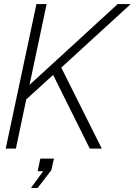

<svg xmlns="http://www.w3.org/2000/svg" viewBox="-20 -730 662 943"><path d="M8 0 159 -710H209L125 -313L558 -710H622L281 -398L480 0H421L241 -362L109 -242L58 0ZM132 193 192 111H165L178 49H245L232 106L165 193Z"/></svg>

Font: Geist Mono ExtraLight
Style: Italic
Weight: 200
Italic angle: -12°
Monospace: yes
Designer: Basement.studio, Andrés Briganti, Mateo Zaragoza
Foundry: Basement.studio, Vercel, Andrés Briganti, Guido Ferreyra, Mateo Zaragoza
Version: Version 1.500; ttfautohint (v1.8.4.7-5d5b)